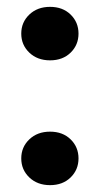

<svg xmlns="http://www.w3.org/2000/svg" viewBox="-20 -535 293 560"><path d="M126 5Q89 5 65.5 -17.5Q42 -40 42 -73Q42 -106 65.5 -128.5Q89 -151 126 -151Q163 -151 186 -128.5Q209 -106 209 -73Q209 -40 186 -17.5Q163 5 126 5ZM126 -359Q89 -359 65.5 -381.5Q42 -404 42 -437Q42 -470 65.5 -492.5Q89 -515 126 -515Q163 -515 186 -492.5Q209 -470 209 -437Q209 -404 186 -381.5Q163 -359 126 -359Z"/></svg>

Font: DM Sans 17pt
Style: Bold
Weight: 700
Version: Version 4.004;gftools[0.9.30]